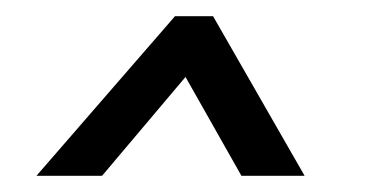

<svg xmlns="http://www.w3.org/2000/svg" viewBox="-20 -712 450 237"><path d="M25 -495 196 -692H243L356 -495H278L209 -617L106 -495Z"/></svg>

Font: Alumni Sans Thin SemiBold
Style: Italic
Weight: 600
Italic angle: -8°
Version: Version 1.016